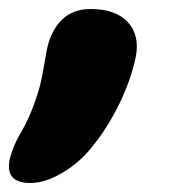

<svg xmlns="http://www.w3.org/2000/svg" viewBox="-64 -202 406 424"><path d="M2.9 202.1Q-52.2 202.1 -43 151.9Q-36.6 122.1 -15.1 85.9Q0 59.1 11 28.8Q22 -1.5 26.1 -20.5Q30.3 -39.6 34.4 -63.5Q38.6 -87.4 39.1 -90.8Q47.9 -133.8 72.3 -158Q96.7 -182.1 136.2 -182.1Q191.4 -182.1 218.3 -153.1Q245.1 -124 235.8 -76.2Q225.1 -24.9 198.7 28.8Q172.4 82.5 137.2 125Q110.8 157.7 73.2 179.9Q35.6 202.1 2.9 202.1Z"/></svg>

Font: Shantell Sans Irregular Bouncy
Style: Italic
Weight: 800
Italic angle: -11.31°
Designer: Stephen Nixon, Anya Danilova, Shantell Martin
Foundry: Arrow Type
Version: Version 1.006;[9816181b4]